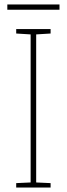

<svg xmlns="http://www.w3.org/2000/svg" viewBox="-20 -845 300 865"><path d="M248 -825H13V-801H248ZM208 0V-20L143 -23V-690L208 -694V-714H53V-694L118 -690V-23L53 -20V0Z"/></svg>

Font: Noto Sans Lao SemiCondensed Thin
Style: Regular
Weight: 100
Width: 4
Designer: Monotype Design Team
Foundry: Monotype Imaging Inc.
Version: Version 2.003